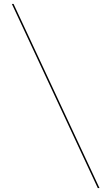

<svg xmlns="http://www.w3.org/2000/svg" viewBox="-20 -800 562 970"><path d="M474 150 40 -780H48.5L482.5 150Z"/></svg>

Font: BodoniModa_28ptMedium
Style: Regular
Weight: 500
Designer: Owen Earl
Foundry: indestructible type
Version: Version 2.004